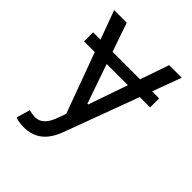

<svg xmlns="http://www.w3.org/2000/svg" viewBox="-212 -660 981 981"><g transform="rotate(45 278.5 -170.0)"><path d="M515.6 -323.9H440.7L291.2 79.5Q267.4 143.5 227.6 174Q187.9 204.5 130.7 204.5Q109.4 204.5 92.7 201.2Q76 197.8 69.6 194.6L90.9 120.7Q114 126.8 132.6 127.3Q151.3 127.8 166.9 120Q182.5 112.2 195.7 94.5Q208.8 76.7 220.2 45.5L235.8 2.8L115.8 -323.9H38.4V-389.2H91.6L34.1 -545.5H125L179 -389.2H377.8L431.8 -545.5H522.7L464.8 -389.2H515.6ZM201.7 -323.9 275.6 -110.8H281.2L355.1 -323.9Z"/></g></svg>

Font: Fast_Sans
Style: Regular
Weight: 400
Designer: Rasmus Andersson
Foundry: rsms
Version: Version 3.018;git-588b23468